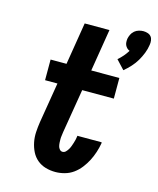

<svg xmlns="http://www.w3.org/2000/svg" viewBox="-116 -855 777 944"><g transform="rotate(15 272.0 -382.5)"><path d="M450 -562 408 -607Q422 -619 434 -633Q446 -647 455 -662Q447 -665 441.5 -670.5Q436 -676 432.5 -683Q429 -690 428.5 -698.5Q428 -707 429 -716Q431 -727 436.5 -738.5Q442 -750 451.5 -758Q461 -766 473 -769.5Q485 -773 496 -773Q507 -773 518 -769.5Q529 -766 535.5 -758Q542 -750 543.5 -738.5Q545 -727 543 -716Q540 -694 531.5 -672.5Q523 -651 511.5 -631.5Q500 -612 484 -594.5Q468 -577 450 -562ZM256 8Q230 8 206 1Q182 -6 163.5 -21.5Q145 -37 134 -59Q123 -81 118 -106Q113 -131 114.5 -157Q116 -183 120 -209L154 -415H91V-520H172L207 -735H333L298 -520H441V-415H280L243 -192Q242 -182 240.5 -173Q239 -164 239 -155Q239 -146 239.5 -137Q240 -128 242 -119.5Q244 -111 250 -104Q256 -97 265 -97Q274 -97 281 -104Q288 -111 293 -119.5Q298 -128 301 -136.5Q304 -145 307 -154Q310 -163 312 -172Q314 -181 315 -189V-192H439V-186Q435 -163 427.5 -140Q420 -117 409 -95.5Q398 -74 382.5 -54Q367 -34 347 -19.5Q327 -5 303 1.5Q279 8 256 8Z"/></g></svg>

Font: Iosevka Term Curly XBd Obl
Style: Regular
Weight: 800
Italic angle: -9°
Designer: Belleve Invis
Foundry: Belleve Invis
Version: Version 32.3.0